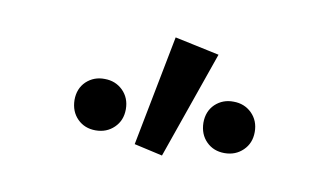

<svg xmlns="http://www.w3.org/2000/svg" viewBox="-38 -857 626 361"><g transform="rotate(10 274.5 -676.5)"><path d="M352.1 -639.2Q352.1 -661.1 366.2 -674.8Q380.9 -688.5 401.4 -688Q421.9 -688 436 -674.3Q450.2 -660.2 450.2 -638.7Q450.2 -617.2 436 -603.5Q421.9 -589.8 400.9 -589.8Q379.9 -589.8 366.2 -603.5Q352.5 -617.2 352.1 -639.2ZM106 -639.2Q106 -661.1 120.1 -674.8Q134.8 -688.5 155.3 -688Q175.8 -688 189.9 -674.3Q204.1 -660.2 204.1 -638.7Q204.1 -617.2 189.9 -603.5Q175.8 -589.8 154.8 -589.8Q133.8 -589.8 120.1 -603.5Q106.4 -617.2 106 -639.2ZM231.9 -577.1 272.9 -788.1 357.9 -770 286.1 -564.9Z"/></g></svg>

Font: SourceSansPro-Semibold
Style: Regular
Weight: 600
Designer: Paul D. Hunt
Foundry: Adobe Systems Incorporated
Version: Version 2.020;PS 2.0;hotconv 1.0.86;makeotf.lib2.5.63406